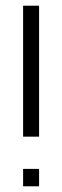

<svg xmlns="http://www.w3.org/2000/svg" viewBox="-20 -653 216 673"><path d="M61 -174V-633H117V-174ZM61 0V-61H117V0Z"/></svg>

Font: Linear
Style: Regular
Weight: 400
Designer: Braydon G. Fuller
Foundry: Braydon G. Fuller
Version: Version 1.000;PS 001.000;hotconv 1.0.38